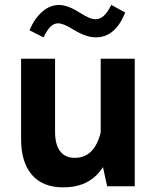

<svg xmlns="http://www.w3.org/2000/svg" viewBox="-20 -778 654 802"><path d="M103.1 -651.5 162.1 -621.8Q176.7 -652.7 191 -666.6Q205.2 -680.6 222.8 -680.6Q243.7 -680.6 282.9 -656.5Q312.3 -638.5 335.7 -630.3Q359 -622 380.7 -622Q461.4 -622 503.2 -725.7L444.7 -757.6Q416.4 -697.6 379.4 -697.6Q367.2 -697.6 352.3 -703.8Q337.3 -710 314.9 -723.9Q287.3 -741.5 266.1 -749.3Q244.9 -757.2 226.1 -757.2Q189.3 -757.2 157.1 -729.7Q124.8 -702.2 103.1 -651.5ZM542.9 -532.8H400.6V-123.5L427.5 0H542.9ZM68.1 -197.3Q68.1 -100 113.3 -47.7Q158.6 4.7 244.1 4.7Q331.4 4.7 383 -46.2Q434.6 -97.1 457.1 -204.8L401.3 -227.7Q388.9 -174.4 361.9 -146.6Q334.8 -118.7 292.2 -118.7Q251.9 -118.7 230.9 -146.7Q210 -174.6 210 -227.6V-532.8H68.1Z"/></svg>

Font: Estedad VF
Style: Regular
Weight: 100
Designer: Amin Abedi
Version: Version 7.3